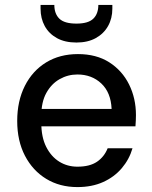

<svg xmlns="http://www.w3.org/2000/svg" viewBox="-20 -749 618 781"><path d="M295 12Q223 12 168 -21.5Q113 -55 81.5 -115.5Q50 -176 50 -257Q50 -338 81 -399.5Q112 -461 167.5 -495Q223 -529 297 -529Q372 -529 424.5 -495.5Q477 -462 505 -405.5Q533 -349 533 -281Q533 -271 532.5 -260Q532 -249 531 -235H124V-306H434Q431 -373 392 -409.5Q353 -446 295 -446Q256 -446 222.5 -427Q189 -408 168.5 -371Q148 -334 148 -278V-249Q148 -191 168 -151.5Q188 -112 221 -91.5Q254 -71 295 -71Q345 -71 374.5 -91Q404 -111 418 -146H519Q506 -101 475.5 -65Q445 -29 399.5 -8.5Q354 12 295 12ZM291 -576Q244 -576 211.5 -594Q179 -612 162 -643Q145 -674 145 -714V-729H201Q201 -693 221.5 -673Q242 -653 291 -653Q339 -653 359.5 -673Q380 -693 380 -729H437V-714Q437 -674 419.5 -643Q402 -612 369.5 -594Q337 -576 291 -576Z"/></svg>

Font: DM Sans 11pt Medium
Style: Regular
Weight: 500
Version: Version 4.004;gftools[0.9.30]